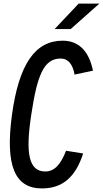

<svg xmlns="http://www.w3.org/2000/svg" viewBox="-20 -1016 577 1076"><path d="M421 -996 286 -853H376L537 -996ZM446 -156 350 -171C321 -95 285 -55 234 -55C141 -55 122 -156 155 -372C188 -591 224 -688 320 -688C363 -688 388 -654 398 -598L501 -620C481 -717 431 -788 331 -788C178 -788 86 -658 47 -372C9 -91 61 40 215 40C329 40 403 -22 446 -156Z"/></svg>

Font: Smiley Sans Oblique
Style: Regular
Weight: 400
Italic angle: -8°
Designer: oooooohmygosh, Nagisa Chen, Janine Sui, Heda Shi, Jian Li
Foundry: atelierAnchor
Version: Version 2.0.1